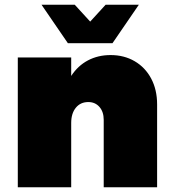

<svg xmlns="http://www.w3.org/2000/svg" viewBox="-20 -789 722 809"><path d="M642 -349V0H417V-284Q417 -318 399 -338.5Q381 -359 352 -359Q319 -359 299.5 -335Q280 -311 280 -271V0H55V-547H280V-469Q308 -512 350.5 -534.5Q393 -557 446 -557Q503 -557 547.5 -531Q592 -505 617 -458Q642 -411 642 -349ZM425 -769H565L454 -607H266L155 -769H295L360 -698Z"/></svg>

Font: Gontserrat Black
Style: Regular
Weight: 900
Designer: Julieta Ulanovsky
Foundry: Julieta Ulanovsky
Version: Version 6.001